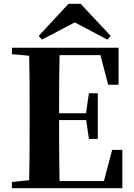

<svg xmlns="http://www.w3.org/2000/svg" viewBox="-20 -997 710 1017"><path d="M407 -977 566 -807 549 -787 333 -901H419L202 -787L185 -807L343 -977ZM43 0V-33L200 -49H215V0ZM134 0Q136 -86 136.5 -173Q137 -260 137 -349V-394Q137 -483 136.5 -570Q136 -657 134 -744H296Q294 -658 293.5 -569.5Q293 -481 293 -389V-360Q293 -265 293.5 -176Q294 -87 296 0ZM215 0V-38H600L521 -2L574 -203H628V0ZM215 -361V-397H463V-361ZM451 -261 435 -372V-393L451 -503H498V-261ZM43 -710V-744H215V-696H200ZM553 -548 502 -743 579 -705H215V-744H608V-548Z"/></svg>

Font: Noto Serif SC ExtraLight ExtraBold
Style: Regular
Weight: 800
Version: Version 2.002-H1;hotconv 1.1.0;makeotfexe 2.6.0